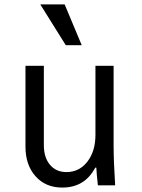

<svg xmlns="http://www.w3.org/2000/svg" viewBox="-20 -837 640 867"><path d="M493 -540V-180Q493 -110 500 0H422Q416 -54 415 -80H410Q363 10 261 10Q186 10 140.5 -41Q95 -92 95 -175V-540H178V-182Q178 -126 205.5 -93Q233 -60 280 -60Q338 -60 374.5 -107Q411 -154 411 -228V-540ZM349 -633H277L162 -817H272Z"/></svg>

Font: CommitMono
Style: 450Regular
Weight: 450
Designer: Eigil Nikolajsen
Foundry: Eigil Nikolajsen
Version: Version 1.002